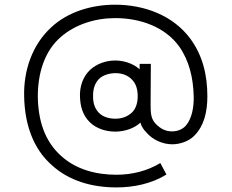

<svg xmlns="http://www.w3.org/2000/svg" viewBox="-20 -692 990 821"><path d="M866.7 -280.2C866.7 -370.8 846.9 -455.2 792.7 -528.1C720.8 -624 601 -671.9 471.9 -671.9C374 -671.9 271.9 -642.7 200 -576C118.8 -502.1 80.2 -391.7 83.3 -279.2C85.4 -164.6 119.8 -57.3 202.1 14.6C275 81.2 372.9 109.4 478.1 109.4C551 109.4 628.1 93.8 691.7 54.2L665.6 5.2C610.4 38.5 545.8 55.2 478.1 55.2C391.7 55.2 305.2 33.3 240.6 -26C170.8 -88.5 142.7 -178.1 141.7 -280.2C141.7 -376 168.8 -472.9 240.6 -534.4C302.1 -587.5 386.5 -614.6 472.9 -614.6C579.2 -614.6 685.4 -577.1 745.8 -493.8C788.5 -433.3 806.3 -360.4 808.3 -280.2C809.4 -235.4 801 -185.4 775 -155.2C760.4 -138.5 738.5 -130.2 715.6 -130.2C687.5 -130.2 666.7 -141.7 646.9 -161.5C624 -184.4 624 -211.5 624 -249L625 -418.8H577.1V-395.8C547.9 -421.9 507.3 -433.3 472.9 -433.3C435.4 -433.3 394.8 -420.8 364.6 -392.7C333.3 -362.5 320.8 -320.8 321.9 -280.2C322.9 -240.6 332.3 -200 364.6 -168.8C393.8 -140.6 435.4 -129.2 472.9 -129.2C510.4 -129.2 553.1 -141.7 580.2 -167.7C585.4 -151 592.7 -138.5 610.4 -120.8C634.4 -94.8 674 -75 716.7 -75C749 -75 788.5 -87.5 812.5 -113.5C852.1 -154.2 866.7 -212.5 866.7 -280.2ZM568.8 -281.2C568.8 -254.2 562.5 -230.2 545.8 -212.5C528.1 -194.8 503.1 -184.4 474 -184.4C446.9 -184.4 420.8 -191.7 403.1 -209.4C385.4 -227.1 377.1 -253.1 378.1 -281.2C377.1 -309.4 385.4 -336.5 403.1 -354.2C419.8 -370.8 446.9 -379.2 475 -379.2C503.1 -379.2 529.2 -368.8 545.8 -350C562.5 -332.3 568.8 -308.3 568.8 -281.2Z"/></svg>

Font: Manrope3 Light
Style: Regular
Weight: 300
Designer: Mikhail Sharanda
Foundry: Mikhail Sharanda
Version: Version 3.000;PS 003.000;hotconv 1.0.88;makeotf.lib2.5.64775